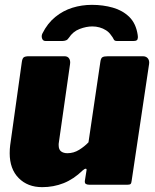

<svg xmlns="http://www.w3.org/2000/svg" viewBox="-20 -762 641 792"><path d="M154 10Q94 10 57 -27.5Q20 -65 20 -130Q20 -138 20.5 -147Q21 -156 22 -163L70 -506Q72 -521 78 -525.5Q84 -530 100 -530H246Q259 -530 265 -521Q271 -512 269 -498L223 -176Q222 -172 222 -168.5Q222 -165 222 -163Q222 -145 232 -137.5Q242 -130 258 -130Q284 -130 306.5 -144Q329 -158 345 -175L394 -507Q396 -522 402.5 -526Q409 -530 426 -530H569Q583 -530 590 -521Q597 -512 595 -498L523 -16Q522 -6 518.5 -3Q515 0 506 0H348Q340 0 334.5 -3Q329 -6 330 -16L337 -60Q338 -66 333.5 -66Q329 -66 321 -59Q284 -23 242.5 -6.5Q201 10 154 10ZM167 -593Q157 -593 153.5 -603.5Q150 -614 155 -624Q176 -666 208 -692Q240 -718 278.5 -730Q317 -742 359 -742Q405 -742 445.5 -730.5Q486 -719 513.5 -692Q541 -665 548 -618Q550 -608 547.5 -600.5Q545 -593 532 -593H461Q452 -593 449 -600Q446 -607 438 -617Q430 -629 417.5 -637Q405 -645 390.5 -649Q376 -653 361 -653Q336 -653 308.5 -642.5Q281 -632 264 -606Q259 -598 252 -595.5Q245 -593 239 -593Z"/></svg>

Font: Libre Franklin Black
Style: Italic
Weight: 900
Italic angle: -8°
Designer: Pablo Impallari, Rodrigo Fuenzalida, Nhung Nguyen
Foundry: Impallari Type
Version: Version 3.000